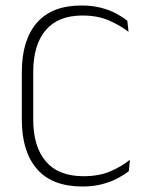

<svg xmlns="http://www.w3.org/2000/svg" viewBox="-20 -669 541 699"><path d="M280 10Q170 10 114.8 -53.5Q59.5 -117 59.5 -232.5V-407Q59.5 -523 114.2 -586Q169 -649 276.5 -649Q315.5 -649 347.5 -640.8Q379.5 -632.5 403.5 -619.5Q427.5 -606.5 443.5 -593.5L448 -553Q418 -576.5 376.8 -594.5Q335.5 -612.5 280 -612.5Q191.5 -612.5 146.2 -559Q101 -505.5 101 -407V-233.5Q101 -135 147 -81.2Q193 -27.5 284.5 -27.5Q340 -27.5 381.2 -45Q422.5 -62.5 453 -87.5L449 -46Q433 -33 408.5 -20Q384 -7 351.8 1.5Q319.5 10 280 10Z"/></svg>

Font: Anek Latin Medium ExtraLight
Style: Regular
Weight: 250
Version: Version 1.003